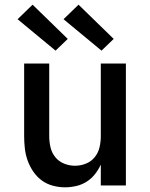

<svg xmlns="http://www.w3.org/2000/svg" viewBox="-20 -791 640 819"><path d="M257 8Q231 8 205 1Q179 -6 158 -21.5Q137 -37 122 -59Q107 -81 98 -106Q89 -131 86 -157.5Q83 -184 83 -210V-520H190V-210Q190 -186 195.5 -162.5Q201 -139 216 -120.5Q231 -102 253.5 -93Q276 -84 300 -84Q324 -84 346.5 -93Q369 -102 384 -120.5Q399 -139 404.5 -162.5Q410 -186 410 -210V-520H517V0H410V-89Q400 -67 385 -48Q370 -29 349.5 -16Q329 -3 305 2.5Q281 8 257 8ZM413 -575 251 -709 315 -771 465 -625ZM217 -575 55 -709 119 -771 269 -625Z"/></svg>

Font: Iosevka SS04 Semibold Extended
Style: Regular
Weight: 600
Width: 7
Monospace: yes
Designer: Belleve Invis
Foundry: Belleve Invis
Version: Version 19.0.0; ttfautohint (v1.8.4)